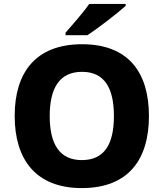

<svg xmlns="http://www.w3.org/2000/svg" viewBox="-20 -951 836 981"><path d="M622 -921V-931H436C405 -886 347 -821 315 -784V-771H426C479 -805 580 -883 622 -921ZM741 -358C741 -580 637 -725 399 -725C162 -725 55 -580 55 -359C55 -137 162 10 398 10C637 10 741 -137 741 -358ZM234 -358C234 -498 282 -584 399 -584C516 -584 562 -498 562 -358C562 -218 516 -133 398 -133C282 -133 234 -218 234 -358Z"/></svg>

Font: Noto Sans Bengali UI ExtraBold
Style: Regular
Weight: 800
Designer: Jelle Bosma - Monotype Design Team
Foundry: Monotype Imaging Inc.
Version: Version 2.003